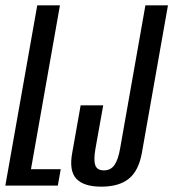

<svg xmlns="http://www.w3.org/2000/svg" viewBox="-51 -695 649 719"><path d="M-31 0H165.5L176.5 -61.5H65L173.5 -675H88.5ZM328.5 4Q394.5 4 431.5 -25.8Q468.5 -55.5 480.5 -123.5L578 -675H493.5L399 -140Q391.5 -96.5 377.5 -76.8Q363.5 -57 338 -57Q312.5 -57 305.8 -76.5Q299 -96 306.5 -138.5L335.5 -300.5H251L219.5 -123Q207 -55.5 234.8 -25.8Q262.5 4 328.5 4Z"/></svg>

Font: Anybody ExtraCondensed
Style: Italic
Weight: 400
Width: 2
Italic angle: -10°
Version: Version 1.113;gftools[0.9.25]